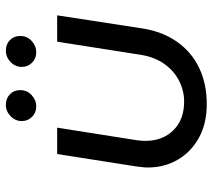

<svg xmlns="http://www.w3.org/2000/svg" viewBox="-56 -674 741 670"><g transform="rotate(-90 315.0 -338.5)"><path d="M597 -510 551 -211Q540 -142 504.5 -91.5Q469 -41 413.5 -14.5Q358 12 287 12Q219 12 169.5 -15.5Q120 -43 93 -89.5Q66 -136 66 -194Q66 -204 67.5 -215Q69 -226 70 -236L113 -510H205L161 -231Q160 -223 159.5 -215.5Q159 -208 159 -201Q159 -142 196 -104.5Q233 -67 296 -67Q334 -67 368.5 -84.5Q403 -102 427 -135.5Q451 -169 459 -217L505 -510ZM468 -583Q446 -583 431.5 -598Q417 -613 417 -633Q417 -656 434 -672.5Q451 -689 474 -689Q496 -689 510.5 -675Q525 -661 525 -639Q525 -615 507.5 -599Q490 -583 468 -583ZM279 -583Q257 -583 242.5 -598Q228 -613 228 -633Q228 -656 245 -672.5Q262 -689 285 -689Q307 -689 321.5 -675Q336 -661 336 -639Q336 -615 318.5 -599Q301 -583 279 -583Z"/></g></svg>

Font: MuseoModerno
Style: Italic
Weight: 400
Italic angle: -9°
Designer: Pablo Cosgaya, Héctor Gatti, Marcela Romero, and the Authors of The MuseoModerno Project.
Foundry: Omnibus-Type Team
Version: Version 1.003